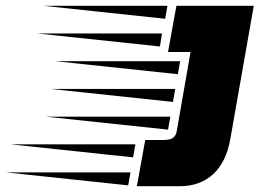

<svg xmlns="http://www.w3.org/2000/svg" viewBox="-297 -645 899 665"><path d="M265 -160Q294 -160 303.5 -168.5Q313 -177 315 -190L363 -465H285L314 -625H582L501 -165Q487 -84 441.5 -42Q396 0 325 0H177L206 -160ZM147 -3 -277 -48H155ZM285 -196 -139 -241H293ZM302 -292 -122 -337H310ZM319 -388 -105 -433H327ZM257 -484 -167 -529H264ZM164 -100 -260 -145H172ZM275 -580 -148 -625H283Z"/></svg>

Font: Faster One
Style: Regular
Weight: 400
Designer: Eduardo Rodriguez Tunni
Foundry: Eduardo Rodriguez Tunni
Version: Version 1.002